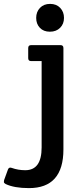

<svg xmlns="http://www.w3.org/2000/svg" viewBox="-120 -727 429 987"><path d="M206 -480V41Q206 240 29 240Q-47 240 -91 219Q-100 214 -100 208.5Q-100 203 -99 199L-79 144Q-74 131 -60 136Q-27 148 10 148Q94 148 94 31V-413H40Q25 -413 25 -428V-480Q25 -495 40 -495H191Q206 -495 206 -480ZM85 -584Q66 -604 66 -635Q66 -666 85.5 -686.5Q105 -707 137.5 -707Q170 -707 189.5 -686.5Q209 -666 209 -635Q209 -604 189 -584Q169 -564 136.5 -564Q104 -564 85 -584Z"/></svg>

Font: Crete Round
Style: Regular
Weight: 400
Designer: Veronika Burian
Foundry: TypeTogether
Version: Version 1.001